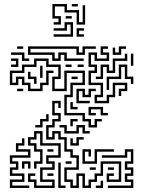

<svg xmlns="http://www.w3.org/2000/svg" viewBox="-20 -926 733 952"><path d="M65 -684V-696H95V-684ZM239 -624V-654H119V-696H371V-666H389V-696H455V-684H401V-654H359V-684H131V-666H251V-636H269V-666H311V-636H395V-624H299V-654H281V-624ZM449 -414V-456H479V-504H419V-576H449V-594H419V-666H461V-636H509V-654H479V-696H515V-684H491V-666H521V-624H449V-654H431V-606H461V-564H431V-516H491V-444H461V-426H509V-456H539V-516H611V-474H581V-450H569V-486H599V-504H551V-444H521V-414ZM539 -654V-690H551V-666H569V-696H605V-684H581V-654ZM89 -624V-654H35V-666H101V-636H125V-624ZM455 -534V-546H479V-606H521V-576H539V-636H599V-660H611V-624H551V-564H509V-594H491V-534ZM629 -600V-660H641V-600ZM35 -594V-606H59V-624H35V-636H71V-594ZM419 -294V-324H389V-354H299V-456H329V-516H389V-564H311V-474H239V-546H269V-594H209V-624H161V-594H101V-564H41V-516H59V-546H101V-516H131V-486H179V-516H209V-576H245V-564H221V-504H191V-474H119V-504H89V-534H71V-504H29V-576H89V-606H149V-636H221V-606H281V-534H251V-486H299V-576H401V-504H341V-444H311V-366H401V-336H431V-306H449V-336H485V-324H461V-294ZM305 -594V-606H335V-594ZM365 -594V-606H395V-594ZM509 -480V-546H569V-606H611V-546H641V-510H629V-534H599V-594H581V-534H521V-480ZM179 -540V-600H191V-540ZM149 -510V-534H119V-570H131V-546H161V-510ZM335 -534V-546H365V-534ZM359 -414V-486H401V-456H419V-486H455V-474H431V-444H389V-474H371V-426H425V-414ZM65 -474V-486H95V-474ZM329 6V-24H299V-96H359V-144H329V-174H299V-234H269V-264H251V-234H209V-306H239V-336H269V-354H239V-426H281V-390H269V-414H251V-366H281V-324H251V-294H221V-246H239V-276H281V-246H311V-186H341V-156H371V-84H311V-36H341V-6H359V-66H401V-6H419V-36H449V-66H479V-126H581V-24H509V-66H545V-54H521V-36H569V-114H491V-54H461V-24H431V6H389V-54H371V6ZM329 -384V-420H341V-396H365V-384ZM419 -354V-396H491V-366H515V-354H479V-384H431V-366H455V-354ZM155 -294V-306H179V-336H209V-360H221V-324H191V-294ZM329 -300V-336H365V-324H341V-300ZM299 -264V-294H275V-306H311V-276H359V-306H401V-276H425V-264H389V-294H371V-264ZM149 6V-24H119V-66H155V-54H131V-36H161V-6H239V-24H179V-96H239V-114H209V-156H269V-204H179V-264H161V-234H131V-216H161V-186H191V-114H161V-90H149V-126H179V-174H149V-204H119V-246H149V-276H191V-216H281V-144H221V-126H251V-84H191V-36H251V6ZM329 -204V-240H341V-216H359V-246H395V-234H371V-204ZM29 6V-36H89V-54H29V-96H59V-114H29V-156H119V-174H59V-216H89V-240H101V-204H71V-186H131V-144H41V-126H71V-84H41V-66H101V-24H41V-6H125V6ZM215 -174V-186H245V-174ZM389 -114V-186H431V-150H419V-174H401V-126H449V-186H545V-174H461V-114ZM515 6V-6H629V-24H599V-66H629V-84H599V-126H629V-174H611V-144H485V-156H599V-186H641V-114H611V-96H641V-54H611V-36H641V6ZM89 -90V-126H131V-90H119V-114H101V-90ZM305 -114V-126H335V-114ZM269 6V-120H281V-6H305V6ZM425 -84V-96H455V-84ZM515 -84V-96H545V-84ZM215 -54V-66H245V-54ZM455 6V-6H479V-30H491V6ZM246 -804V-816H270V-834H240V-906H312V-876H372V-816H390V-900H402V-804H360V-864H300V-894H252V-846H282V-804ZM336 -894V-906H366V-894ZM306 -834V-846H336V-834ZM246 -744V-756H330V-804H312V-774H246V-786H300V-816H342V-744ZM360 -744V-786H396V-774H372V-756H396V-744Z"/></svg>

Font: Rubik Maze
Style: Regular
Weight: 400
Designer: Hubert and Fischer, NaN
Foundry: Hubert and Fischer, NaN
Version: Version 2.200